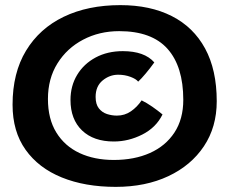

<svg xmlns="http://www.w3.org/2000/svg" viewBox="-20 -695 912 749"><path d="M431.5 34Q311.5 34 221 -2.8Q130.5 -39.5 79.8 -110.8Q29 -182 29 -286.5Q29 -410.5 81.5 -497.2Q134 -584 228.5 -629.5Q323 -675 449.5 -675Q566 -675 650.2 -632.2Q734.5 -589.5 780 -506Q825.5 -422.5 825.5 -300Q825.5 -199.5 775.5 -124.5Q725.5 -49.5 636.8 -7.8Q548 34 431.5 34ZM424 -71Q504 -71 565 -98.2Q626 -125.5 660.5 -178Q695 -230.5 695 -305.5Q695 -435.5 633.5 -504.5Q572 -573.5 445 -573.5Q367.5 -573.5 304.2 -540.2Q241 -507 204 -447.5Q167 -388 167 -309Q167 -231 199.8 -178Q232.5 -125 290.2 -98Q348 -71 424 -71ZM424 -143Q345 -143 300 -186.2Q255 -229.5 255 -305Q255 -360 281 -403Q307 -446 353.2 -470.8Q399.5 -495.5 459 -495.5Q543.5 -495.5 582 -451.5Q565.5 -428.5 548.2 -408Q531 -387.5 519 -376.5Q511 -387 489 -395.2Q467 -403.5 441 -403.5Q407.5 -403.5 380.2 -381Q353 -358.5 353 -317Q353 -288.5 365.5 -272.5Q378 -256.5 397.2 -250.2Q416.5 -244 436 -244Q466.5 -244 490.8 -260.8Q515 -277.5 532.5 -303.5Q552 -294 574 -278.8Q596 -263.5 614 -248.5Q589 -197.5 535.2 -170.2Q481.5 -143 424 -143Z"/></svg>

Font: Grandstander SemiBold
Style: Regular
Weight: 600
Designer: Tyler Finck
Foundry: Etcetera Type Co
Version: Version 1.200; ttfautohint (v1.8.3)